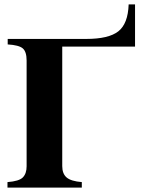

<svg xmlns="http://www.w3.org/2000/svg" viewBox="-20 -853 666 873"><path d="M594 -641H263V-98Q263 -63 283 -46Q303 -29 352 -25V0H14V-25Q67 -29 84 -46.5Q101 -64 101 -97V-578Q101 -618 83.5 -633Q66 -648 15 -651V-676H372Q474 -676 518 -710.5Q562 -745 565 -833H594Z"/></svg>

Font: STIX MathJax Alphabets
Style: Bold
Weight: 700
Designer: MicroPress Inc., with final additions and corrections provided by Coen Hoffman, Elsevier (retired)
Version: Version 1.1.1